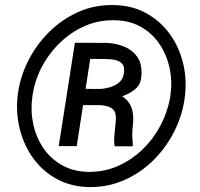

<svg xmlns="http://www.w3.org/2000/svg" viewBox="-20 -741 802 771"><path d="M399.9 -318.8H291L300.3 -384.3L378.9 -383.8Q398.4 -384.3 419.7 -390.1Q440.9 -396 456.8 -408.7Q472.7 -421.4 477.1 -443.8Q481.4 -468.3 473.4 -481Q465.3 -493.7 448.5 -498.5Q431.6 -503.4 410.6 -503.9L342.3 -504.4L288.1 -154.3H215.8L280.8 -569.3L406.2 -568.8Q444.8 -567.4 477.8 -554.2Q510.7 -541 530.3 -513.9Q549.8 -486.8 548.3 -444.3Q547.4 -407.2 529.5 -389.2Q511.7 -371.1 485.6 -360.6Q459.5 -350.1 434.1 -335.4Q431.6 -334.5 429.9 -332.3Q428.2 -330.1 426.3 -328.6Q421.9 -325.2 418 -323Q414.1 -320.8 409.7 -320.1Q405.3 -319.3 399.9 -318.8ZM388.2 -318.4 398.4 -373Q456.1 -371.6 487.3 -341.1Q518.6 -310.5 514.6 -251.5L512.2 -224.1Q510.7 -208 511.2 -193.1Q511.7 -178.2 513.2 -162.6L512.7 -153.3L440.4 -153.8Q437.5 -171.4 438.7 -189.2Q439.9 -207 441.9 -225.1L444.8 -252Q448.2 -287.1 434.8 -301Q421.4 -314.9 388.2 -318.4ZM109.9 -352.5Q102.1 -296.9 113.3 -243.7Q124.5 -190.4 153.3 -147.5Q182.1 -104.5 227.8 -78.4Q273.4 -52.2 333.5 -50.8Q397.9 -49.8 454.1 -74.7Q510.3 -99.6 554.7 -143.3Q599.1 -187 627.4 -242.9Q655.8 -298.8 664.6 -359.4Q672.4 -415 660.9 -468Q649.4 -521 620.6 -564Q591.8 -606.9 546.4 -632.8Q501 -658.7 440.4 -659.7Q376.5 -661.1 320.3 -636.5Q264.2 -611.8 219.5 -568.1Q174.8 -524.4 146.2 -468.8Q117.7 -413.1 109.9 -352.5ZM50.3 -352.5Q58.1 -425.3 90.8 -491.9Q123.5 -558.6 175.3 -610.6Q227.1 -662.6 293.5 -692.4Q359.9 -722.2 436 -720.7Q508.8 -719.7 565.4 -689Q622.1 -658.2 659.9 -606.9Q697.8 -555.7 714.1 -491.5Q730.5 -427.2 723.1 -358.9Q715.3 -286.6 683.1 -220Q650.9 -153.3 599.1 -100.8Q547.4 -48.3 480.7 -18.6Q414.1 11.2 338.4 10.3Q265.1 8.8 208.5 -22Q151.9 -52.7 114.3 -104.2Q76.7 -155.8 60.1 -220.2Q43.5 -284.7 50.3 -352.5Z"/></svg>

Font: Roboto Condensed ExtraBold
Style: Italic
Weight: 800
Italic angle: -12°
Designer: Christian Robertson
Foundry: Google
Version: Version 3.008; 2023